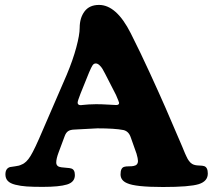

<svg xmlns="http://www.w3.org/2000/svg" viewBox="-20 -748 865 780"><path d="M242.7 -194.8 218.3 -129.4Q208.5 -103.5 208.5 -87.9Q208.5 -70.8 229 -68.4Q233.9 -67.4 249 -66.4Q264.2 -65.4 269.5 -63.5Q284.2 -59.1 284.2 -36.6Q284.2 -8.3 252.4 1.5Q220.7 11.2 153.3 11.2Q113.8 11.2 88.6 9.5Q63.5 7.8 42.2 2.4Q21 -2.9 11.5 -13.2Q2 -23.4 2 -39.6Q2 -63.5 20.5 -69.3Q23.9 -70.3 41 -72.3Q58.1 -74.2 67.9 -79.6Q86.9 -86.4 104 -114.3Q121.1 -142.1 153.3 -218.3L250.5 -442.9Q276.4 -504.4 290 -555.7Q303.7 -606.9 303.7 -634.8Q303.7 -675.3 323.5 -701.7Q343.3 -728 382.3 -728Q453.1 -728 511.2 -612.8Q550.3 -535.6 589.8 -449.2Q629.4 -362.8 652.1 -310.8Q674.8 -258.8 720.7 -151.4Q722.7 -147 726.3 -137.7Q730 -128.4 731.9 -124.3Q733.9 -120.1 737.1 -113Q740.2 -106 742.4 -102.3Q744.6 -98.6 747.8 -94.2Q751 -89.8 754.2 -86.9Q757.3 -84 760.7 -82Q770.5 -76.2 787.1 -75.7Q803.7 -75.2 809.1 -73.2Q824.2 -68.4 824.2 -43Q824.2 -11.7 787.6 0Q750.5 11.7 642.1 11.7Q529.3 11.7 496.1 -3.9Q469.7 -15.1 469.7 -39.6Q469.7 -66.4 484.9 -70.3Q490.7 -72.3 503.7 -72.3Q516.6 -72.3 522.5 -73.7Q540.5 -76.7 540.5 -94.2Q540.5 -103.5 534.7 -123.5L511.2 -189.9Q502.9 -214.8 481.4 -219.7Q446.3 -226.6 375.5 -226.6Q365.2 -226.6 283.7 -221.7Q265.1 -221.2 256.3 -214.8Q247.6 -208.5 242.7 -194.8ZM370.6 -324.7Q392.6 -324.7 420.4 -323Q448.2 -321.3 452.1 -321.3Q463.9 -321.3 463.9 -330.1Q463.9 -333 451.2 -362.3L407.2 -448.2Q400.9 -460.4 396.2 -468.3Q391.6 -476.1 384 -483.2Q376.5 -490.2 369.1 -490.2Q361.3 -490.2 356.2 -482.9Q351.1 -475.6 341.8 -453.6L307.1 -367.7Q295.4 -337.9 295.4 -331.1Q295.4 -320.8 308.1 -320.8Q310.1 -320.8 318.1 -321.8Q326.2 -322.8 340.1 -323.7Q354 -324.7 370.6 -324.7Z"/></svg>

Font: Cooper*
Style: Bold
Weight: 700
Designer: Owen Earl
Foundry: indestructible type*
Version: Version 0.001